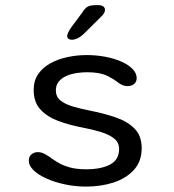

<svg xmlns="http://www.w3.org/2000/svg" viewBox="-20 -696 659 727"><path d="M306 10.5Q265 10.5 226 2.2Q187 -6 156 -20Q125 -34 107 -51.5Q89 -69 89 -87Q89 -102.5 98.8 -111.2Q108.5 -120 124.5 -120Q134 -120 143.2 -116Q152.5 -112 164.5 -104Q180.5 -92 199.2 -80.8Q218 -69.5 244 -62.2Q270 -55 306.5 -55Q362.5 -55 396.8 -73Q431 -91 431 -132Q431 -156 412.8 -171Q394.5 -186 363.2 -195.8Q332 -205.5 292.5 -213Q242.5 -222.5 200.2 -238.2Q158 -254 132.8 -281.8Q107.5 -309.5 107.5 -355.5Q107.5 -391 125 -416Q142.5 -441 171.5 -456.8Q200.5 -472.5 236.2 -480Q272 -487.5 308.5 -487.5Q345 -487.5 379 -481Q413 -474.5 439.5 -462.8Q466 -451 481.8 -435Q497.5 -419 497.5 -400.5Q497.5 -386 487.8 -378Q478 -370 463.5 -370Q453 -370 445 -373.2Q437 -376.5 427 -383.5Q413 -395.5 385.5 -409Q358 -422.5 309.5 -422.5Q291.5 -422.5 271 -419.5Q250.5 -416.5 232.2 -408.8Q214 -401 202.8 -387.5Q191.5 -374 191.5 -353.5Q191.5 -330 208.8 -315.8Q226 -301.5 255.8 -292.8Q285.5 -284 323.5 -276.5Q374.5 -266.5 418.8 -251.2Q463 -236 489.8 -208.8Q516.5 -181.5 516.5 -135Q516.5 -85.5 487.5 -53.2Q458.5 -21 410.8 -5.2Q363 10.5 306 10.5ZM251.5 -545.5Q246 -545.5 240.2 -548.5Q234.5 -551.5 234.5 -559.5Q234.5 -570 249 -591.5L290 -646.5Q301.5 -665 312 -670.8Q322.5 -676.5 342.5 -676.5H353.5Q364.5 -676.5 371 -671.8Q377.5 -667 377.5 -658.5Q377.5 -646.5 363.5 -633.5L297 -567.5Q284 -555.5 272.8 -550.5Q261.5 -545.5 251.5 -545.5Z"/></svg>

Font: Sono ExtraLight Monospace
Style: Regular
Weight: 400
Version: Version 2.112